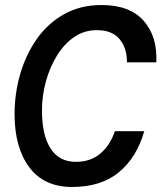

<svg xmlns="http://www.w3.org/2000/svg" viewBox="-20 -732 642 764"><path d="M267 12Q155 12 96.5 -66.5Q38 -145 38 -278Q38 -360 60.5 -437.5Q83 -515 126.5 -577Q170 -639 235 -675.5Q300 -712 384 -712Q496 -712 551.5 -649.5Q607 -587 602 -484H485Q486 -539 456.5 -575.5Q427 -612 365 -612Q315 -612 275 -584.5Q235 -557 206.5 -510.5Q178 -464 162.5 -407.5Q147 -351 147 -292Q147 -195 181 -141.5Q215 -88 282 -88Q341 -88 380 -121.5Q419 -155 437 -210H554Q524 -105 453 -46.5Q382 12 267 12Z"/></svg>

Font: DM Mono Medium
Style: Italic
Weight: 500
Italic angle: -10°
Designer: Colophon Foundry
Foundry: Colophon Foundry
Version: Version 1.000; ttfautohint (v1.8.2.53-6de2)